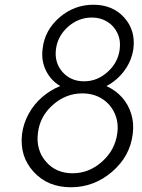

<svg xmlns="http://www.w3.org/2000/svg" viewBox="-20 -780 601 810"><path d="M429 -417Q468 -399 494.5 -369.5Q521 -340 533.5 -300Q546 -260 540 -215Q529 -121 453 -55.5Q377 10 279 10Q181 10 121.5 -55.5Q62 -121 73 -215Q79 -260 101 -300Q123 -340 157.5 -370Q192 -400 234 -417Q194 -441 173.5 -483Q153 -525 160 -576Q169 -653 231 -706.5Q293 -760 374 -760Q455 -760 503.5 -706.5Q552 -653 543 -576Q536 -525 505.5 -483Q475 -441 429 -417ZM368 -706Q311 -706 267 -667Q223 -628 216 -572Q209 -516 243.5 -476.5Q278 -437 335 -437Q390 -437 434 -476.5Q478 -516 485 -572Q490 -609 475.5 -640Q461 -671 432.5 -688.5Q404 -706 368 -706ZM286 -49Q356 -49 411 -98.5Q466 -148 475 -219Q481 -265 463 -303.5Q445 -342 409.5 -364Q374 -386 327 -386Q258 -386 203 -337.5Q148 -289 140 -219Q131 -148 173.5 -98.5Q216 -49 286 -49Z"/></svg>

Font: Orkney Light
Style: LightItalic
Weight: 300
Designer: Samuel Oakes and Alfredo Marco Pradil
Foundry: Alfredo Marco Pradil
Version: 1.0; ttfautohint (v1.5)